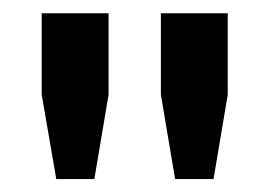

<svg xmlns="http://www.w3.org/2000/svg" viewBox="-20 -820 408 290"><path d="M65 -549.5 43 -677V-800H144V-677L122.5 -549.5ZM244.5 -549.5 223 -677V-800H324V-677L302.5 -549.5Z"/></svg>

Font: Big Shoulders Text Thin
Style: Bold
Weight: 700
Version: Version 2.002